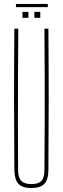

<svg xmlns="http://www.w3.org/2000/svg" viewBox="-20 -945 317 970"><path d="M138.5 5Q93.5 5 73.5 -16Q53.5 -37 52.5 -85Q51 -264.5 51 -442.8Q51 -621 52.5 -800H72.5Q71.5 -680.5 71 -561.5Q70.5 -442.5 70.5 -323.5Q70.5 -204.5 71.5 -85Q71.5 -47.5 87.5 -31.2Q103.5 -15 138.5 -15Q174 -15 189.2 -31.2Q204.5 -47.5 204.5 -85Q205.5 -204.5 205.8 -323.5Q206 -442.5 205.8 -561.5Q205.5 -680.5 204.5 -800H224.5Q226 -621 226 -442.8Q226 -264.5 224.5 -85Q224 -37 203.8 -16Q183.5 5 138.5 5ZM153.5 -855V-885H183.5V-855ZM93.5 -855V-885H123.5V-855ZM60.5 -925H221.5V-909H60.5Z"/></svg>

Font: Big Shoulders Thin
Style: Regular
Weight: 100
Designer: Patric King
Foundry: XO Type Co
Version: Version 2.002